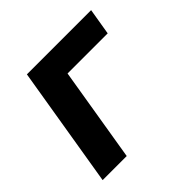

<svg xmlns="http://www.w3.org/2000/svg" viewBox="-139 -649 778 778"><g transform="rotate(-45 250.0 -260.0)"><path d="M28 0 114 -520H482L463 -406H233L166 0Z"/></g></svg>

Font: Iosevka SS04 Heavy Oblique
Style: Regular
Weight: 900
Italic angle: -9°
Monospace: yes
Designer: Belleve Invis
Foundry: Belleve Invis
Version: Version 19.0.0; ttfautohint (v1.8.4)